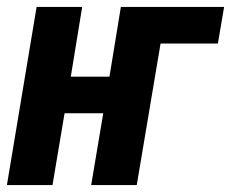

<svg xmlns="http://www.w3.org/2000/svg" viewBox="-32 -536 669 556"><path d="M74 -516H206L173 -314H285L318 -516H617L599 -410H433L364 0H232L267 -208H155L120 0H-12Z"/></svg>

Font: iA Writer Mono V
Style: Regular
Weight: 400
Italic angle: -9.5°
Designer: Mike Abbink, Paul van der Laan, Pieter van Rosmalen
Foundry: Bold Monday
Version: Version 2.000